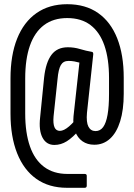

<svg xmlns="http://www.w3.org/2000/svg" viewBox="-20 -709 640 914"><path d="M299 185Q213 185 153 142.5Q93 100 61.5 20.5Q30 -59 30 -168V-336Q30 -446 61.5 -525Q93 -604 153.5 -646.5Q214 -689 300 -689Q387 -689 447 -647Q507 -605 538 -526.5Q569 -448 569 -339V-262Q569 -186 552 -131.5Q535 -77 503.5 -48.5Q472 -20 429 -20Q396 -20 372.5 -36.5Q349 -53 337.5 -84Q326 -115 330 -156L358 -411Q348 -414 334.5 -416.5Q321 -419 306 -419Q281 -419 269.5 -399Q258 -379 254 -333L235 -155Q232 -120 239.5 -103Q247 -86 265 -86Q284 -86 309 -107.5Q334 -129 355 -160L361 -94Q326 -54 298 -36.5Q270 -19 239 -19Q201 -19 182.5 -53.5Q164 -88 171 -150L190 -340Q198 -412 225 -448Q252 -484 303 -484Q333 -484 361 -475.5Q389 -467 418 -462Q424 -461 424 -451L394 -172Q390 -127 401 -106Q412 -85 435 -85Q457 -85 471 -104Q485 -123 492 -162.5Q499 -202 499 -262V-338Q499 -429 477 -492.5Q455 -556 411 -589.5Q367 -623 300 -623Q234 -623 189.5 -589.5Q145 -556 122.5 -492Q100 -428 100 -335V-169Q100 -77 122.5 -12.5Q145 52 190 85.5Q235 119 301 119H383Q393 119 393 128V175Q393 185 383 185Z"/></svg>

Font: Sofia Sans Extra Condensed Medium
Style: Regular
Weight: 500
Version: Version 4.100